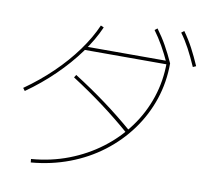

<svg xmlns="http://www.w3.org/2000/svg" viewBox="-93 -958 1187 1102"><g transform="rotate(10 500.0 -407.0)"><path d="M154 21Q269 12 370.5 -27Q472 -66 555.5 -129Q639 -192 699.5 -274.5Q760 -357 792.5 -454.5Q825 -552 825 -659L835 -649H346V-669H835L845 -658Q845 -548 811.5 -448Q778 -348 716 -263Q654 -178 568.5 -113Q483 -48 378.5 -8.5Q274 31 156 41ZM39 -373Q126 -434 199.5 -505Q273 -576 328.5 -652.5Q384 -729 416 -803L434 -795Q401 -719 344.5 -641.5Q288 -564 213.5 -491.5Q139 -419 51 -357ZM667 -221Q588 -290 501 -355Q414 -420 316 -483L326 -499Q424 -437 512 -372Q600 -307 681 -237ZM827 -650Q801 -707 776.5 -750Q752 -793 724 -831L739 -843Q771 -800 796 -755.5Q821 -711 845 -658ZM977 -660Q952 -717 928.5 -761Q905 -805 877 -843L893 -855Q924 -812 948 -766.5Q972 -721 995 -668Z"/></g></svg>

Font: M PLUS 2 Thin
Style: Regular
Weight: 100
Designer: Coji Morishita
Foundry: UNDERFOREST DESIGN
Version: Version 1.001